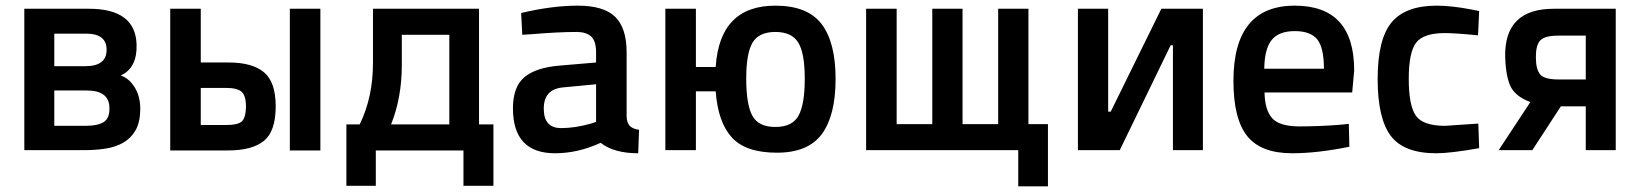

<svg xmlns="http://www.w3.org/2000/svg" viewBox="-20 -531 5800 679"><path d="M367 -150Q368 -114 348 -100Q326 -86 282 -86H172V-211H287Q366 -211 367 -150ZM357 -355Q357 -297 282 -297H172V-412H285Q357 -412 357 -355ZM280 0Q318 0 353.5 -5.5Q389 -11 416 -26.5Q443 -42 459 -69.5Q475 -97 476 -142Q477 -188 457 -221Q437 -254 407 -264Q466 -291 463 -375Q458 -500 295 -500H66V0Z M782 -220Q819 -220 835 -206Q850 -191 850 -154Q849 -114 835 -101.5Q821 -89 782 -89H690V-220ZM787 1Q872 1 913.5 -33Q955 -67 955 -155Q955 -241 913.5 -275.5Q872 -310 789 -310H690V-500H582V1ZM1005 -500V1H1113V-500Z M1252 -91Q1299 -187 1299 -308V-500H1674V-91H1725V126H1619V1H1309V126H1205V-91ZM1401 -301Q1401 -186 1363 -91H1569V-408H1401Z M2196 -346V-118Q2197 -96 2207.5 -85.5Q2218 -75 2240 -72L2237 11Q2151 11 2104 -26Q2024 11 1943 11Q1794 11 1794 -148Q1794 -224 1834.5 -258Q1875 -292 1959 -299L2088 -310V-346Q2088 -386 2070.5 -402Q2053 -418 2019 -418Q1955 -418 1859 -410L1827 -408L1823 -485Q1932 -511 2023.5 -511Q2115 -511 2155.5 -471.5Q2196 -432 2196 -346ZM1972 -222Q1903 -216 1903 -147Q1903 -78 1964 -78Q2014 -78 2070 -94L2088 -100V-233Z M2333 -500H2441V-294H2511Q2525 -511 2722 -511Q2836 -511 2885.5 -446Q2935 -381 2935 -252Q2935 -123 2886.5 -57Q2838 9 2727.5 9Q2617 9 2568 -45Q2519 -99 2511 -208H2441V0H2333ZM2619 -253Q2619 -162 2640.5 -122Q2662 -82 2722 -82Q2782 -82 2804 -122Q2826 -162 2826 -252.5Q2826 -343 2803 -380.5Q2780 -418 2722 -418Q2664 -418 2641.5 -380.5Q2619 -343 2619 -253Z M3043 -500H3151V-92H3277V-500H3384V-92H3510V-500H3617V-92H3686V128H3581V0H3043Z M4128 0V-371H4120L3940 0H3792V-500H3899V-136H3908L4087 -500H4234V0Z M4722 -90 4750 -93 4752 -12Q4638 11 4550 11Q4439 11 4390.5 -50Q4342 -111 4342 -245Q4342 -511 4559 -511Q4769 -511 4769 -282L4762 -204H4452Q4453 -142 4479 -113Q4505 -84 4576 -84Q4647 -84 4722 -90ZM4662 -288Q4662 -362 4638.5 -391.5Q4615 -421 4559 -421Q4503 -421 4477.5 -390Q4452 -359 4451 -288Z M5061 -511Q5114 -511 5186 -497L5211 -492L5207 -406Q5128 -414 5090 -414Q5014 -414 4988 -380Q4962 -346 4962 -252Q4962 -158 4987 -122Q5012 -86 5091 -86L5208 -94L5211 -7Q5110 11 5059 11Q4945 11 4898.5 -50.5Q4852 -112 4852 -252Q4852 -392 4901 -451.5Q4950 -511 5061 -511Z M5280 0 5392 -170Q5339 -190 5322 -225.5Q5305 -261 5303 -331Q5300 -500 5475 -500H5694V0H5588V-155H5500L5399 0ZM5588 -405H5491Q5442 -405 5426.5 -387.5Q5411 -370 5411.5 -327Q5412 -284 5427.5 -267Q5443 -250 5491 -250H5588Z"/></svg>

Font: Titillium Web[RUS by Daymarius]
Style: Regular
Weight: 600
Designer: Cyrillization by Daymarius
Foundry: Cyrillization by Daymarius
Version: Version 1.002 September 11, 2018